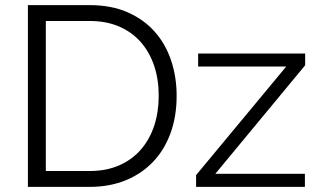

<svg xmlns="http://www.w3.org/2000/svg" viewBox="-20 -730 1246 750"><path d="M746 -46 1098 -470H754V-521H1172V-475L821 -51H1171V0H746ZM89 0V-710H330Q415 -710 478.5 -682Q542 -654 584.5 -606Q627 -558 648.5 -493.5Q670 -429 670 -356Q670 -275 646 -209.5Q622 -144 577.5 -97.5Q533 -51 470.5 -25.5Q408 0 330 0ZM600 -356Q600 -420 582 -473.5Q564 -527 529.5 -566Q495 -605 445 -626.5Q395 -648 330 -648H159V-62H330Q396 -62 446.5 -84.5Q497 -107 531 -146.5Q565 -186 582.5 -239.5Q600 -293 600 -356Z"/></svg>

Font: IngvarSans
Style: Regular
Weight: 400
Version: Version 1.000